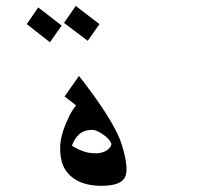

<svg xmlns="http://www.w3.org/2000/svg" viewBox="-20 -595 662 640"><path d="M386.7 -110.4Q411.1 -30.3 396 -2.9Q380.9 24.4 317.4 24.4Q270.5 24.4 237.3 6.8Q199.2 -13.7 186.5 -53.7Q176.8 -88.9 182.6 -127.9Q188.5 -160.2 205.1 -195.3Q214.8 -219.7 233.4 -244.1L195.3 -273.4L243.2 -341.8Q260.7 -320.3 286.1 -285.2Q319.3 -240.2 344.7 -198.2Q377 -144.5 386.7 -110.4ZM351.6 -115.2Q345.7 -131.8 323.2 -147Q300.8 -162.1 289.1 -162.1Q256.8 -162.1 241.2 -144.5Q229.5 -134.8 219.7 -109.4Q236.3 -98.6 255.9 -91.3Q275.4 -84 299.8 -84Q320.3 -84 335 -93.3Q349.6 -102.5 351.6 -115.2ZM185.5 -509.8 146.5 -454.1 69.3 -514.6 107.4 -570.3ZM311.5 -514.6 272.5 -459 193.4 -518.6 232.4 -575.2Z"/></svg>

Font: Thabit-Bold-Oblique
Style: Bold Oblique
Weight: 700
Designer: Regenerated by Nadim Shaikli
Foundry: MAK Alagha
Version: 0.01